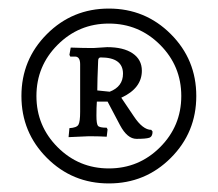

<svg xmlns="http://www.w3.org/2000/svg" viewBox="-20 -731 508 448"><path d="M30 -507C30 -450.3 49.8 -402.2 89.5 -362.5C129.2 -322.8 177.3 -303 234 -303C290.7 -303 338.8 -322.8 378.5 -362.5C418.2 -402.2 438 -450.3 438 -507C438 -563.7 418.2 -611.8 378.5 -651.5C338.8 -691.2 290.7 -711 234 -711C177.3 -711 129.2 -691.2 89.5 -651.5C49.8 -611.8 30 -563.7 30 -507ZM65 -507C65 -553.7 81.5 -593.5 114.5 -626.5C147.5 -659.5 187.3 -676 234 -676C280.7 -676 320.5 -659.5 353.5 -626.5C386.5 -593.5 403 -553.7 403 -507C403 -460.3 386.5 -420.5 353.5 -387.5C320.5 -354.5 280.7 -338 234 -338C187.3 -338 147.5 -354.5 114.5 -387.5C81.5 -420.5 65 -460.3 65 -507ZM167 -470C167 -454.7 165.7 -444.7 163 -440C160.3 -435.3 153.3 -432.7 142 -432L140 -411L185 -413H197C206.3 -413 217 -412.7 229 -412L231 -429L229 -433C217.7 -433 210.8 -434.5 208.5 -437.5C206.2 -440.5 205 -448.3 205 -461C205 -473.7 205.3 -484.7 206 -494H231L260 -439C271.3 -417.7 284.2 -407 298.5 -407C312.8 -407 322.7 -407.8 328 -409.5C333.3 -411.2 336 -416 336 -424L333 -428C319.7 -428 306 -438.7 292 -460L263 -503C295 -517.7 311 -538.7 311 -566C311 -583.3 303.8 -596.8 289.5 -606.5C275.2 -616.2 255.3 -621 230 -621L199 -619H188C179.3 -619 165 -619.3 145 -620L142 -603L144 -599H155C163 -599 167 -593 167 -581ZM207 -520C207 -535.3 207.7 -558.3 209 -589C209 -594.3 211 -597 215 -597C249.7 -597 267 -584.3 267 -559C267 -539 256.7 -525 236 -517Z"/></svg>

Font: Alegreya SC
Style: Regular
Weight: 400
Designer: Juan Pablo del Peral
Foundry: Juan Pablo del Peral
Version: Version 1.003